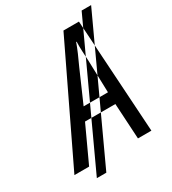

<svg xmlns="http://www.w3.org/2000/svg" viewBox="-261 -869 945 1052"><g transform="rotate(-30 211.5 -342.5)"><path d="M37 76 424 -761H484L97 76ZM-61 0H32L136 -225H328L341 0H426L381 -716H283ZM171 -301 258 -500Q274 -534 288 -566.5Q302 -599 312 -627H315Q314 -600 315.5 -566.5Q317 -533 319 -502L325 -301Z"/></g></svg>

Font: Noto Sans UI SemiCondensed
Style: Italic
Weight: 400
Width: 4
Italic angle: -12°
Designer: Monotype Design Team
Foundry: Monotype Imaging Inc.
Version: Version 1.901